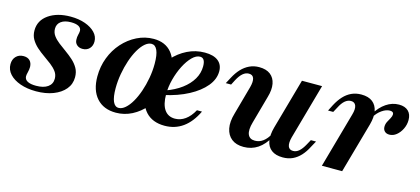

<svg xmlns="http://www.w3.org/2000/svg" viewBox="-44 -728 2274 1040"><g transform="rotate(15 1093.0 -208.0)"><path d="M175.8 11.3Q125.8 11.3 87.1 -2.4Q48.4 -16.1 26.6 -39.9Q4.8 -63.7 4.8 -95.2Q4.8 -122.6 21 -139.1Q37.1 -155.6 62.9 -155.6Q85.5 -155.6 98 -143.1Q110.5 -130.6 111.3 -108.1Q111.3 -93.5 107.3 -78.2Q103.2 -62.9 103.2 -53.2Q104 -35.5 120.6 -26.6Q137.1 -17.7 168.5 -17.7Q210.5 -17.7 233.9 -34.3Q257.3 -50.8 257.3 -80.6Q257.3 -103.2 244.4 -120.6Q231.5 -137.9 211.7 -153.2Q191.9 -168.5 169.8 -183.9Q147.6 -199.2 127.8 -216.9Q108.1 -234.7 95.6 -256Q83.1 -277.4 83.1 -305.6Q83.1 -361.3 131 -394.8Q179 -428.2 254 -428.2Q300 -428.2 335.9 -415.3Q371.8 -402.4 392.3 -380.6Q412.9 -358.9 412.9 -330.6Q412.9 -306.5 398.4 -291.1Q383.9 -275.8 359.7 -275.8Q340.3 -275.8 327.8 -287.1Q315.3 -298.4 315.3 -316.9Q314.5 -329.8 318.1 -344Q321.8 -358.1 321.8 -366.9Q321 -383.1 306 -391.1Q291.1 -399.2 263.7 -399.2Q228.2 -399.2 208.1 -384.3Q187.9 -369.4 187.9 -343.5Q187.9 -321.8 200.4 -304.4Q212.9 -287.1 232.7 -271.8Q252.4 -256.5 274.6 -240.7Q296.8 -225 316.5 -207.3Q336.3 -189.5 348.8 -167.7Q361.3 -146 361.3 -116.9Q361.3 -78.2 337.5 -49.6Q313.7 -21 271.8 -4.8Q229.8 11.3 175.8 11.3Z M623.4 11.3Q554 11.3 515.3 -32.3Q476.6 -75.8 476.6 -153.2Q476.6 -208.9 495.6 -258.5Q514.5 -308.1 548.4 -346Q582.3 -383.9 626.6 -406Q671 -428.2 720.2 -428.2Q785.5 -428.2 821 -385.1Q856.5 -341.9 856.5 -263.7Q856.5 -208.1 838.3 -158.1Q820.2 -108.1 787.9 -70.2Q755.6 -32.3 713.3 -10.5Q671 11.3 623.4 11.3ZM631.5 -17.7Q650 -17.7 668.5 -33.9Q687.1 -50 703.2 -77.8Q719.4 -105.6 731.9 -141.9Q744.4 -178.2 751.6 -218.5Q758.9 -258.9 758.9 -299.2Q758.9 -349.2 747.6 -374.2Q736.3 -399.2 715.3 -399.2Q696.8 -399.2 678.2 -383.1Q659.7 -366.9 643.5 -338.7Q627.4 -310.5 615.3 -274.6Q603.2 -238.7 596 -198Q588.7 -157.3 588.7 -116.9Q588.7 -67.7 599.6 -42.7Q610.5 -17.7 631.5 -17.7ZM896.8 11.3Q828.2 11.3 790.3 -30.2Q752.4 -71.8 752.4 -146.8Q752.4 -203.2 772.6 -253.6Q792.7 -304 828.2 -343.5Q863.7 -383.1 909.3 -405.6Q954.8 -428.2 1006.5 -428.2Q1055.6 -428.2 1081.5 -407.7Q1107.3 -387.1 1107.3 -350Q1107.3 -305.6 1074.6 -266.1Q1041.9 -226.6 984.3 -196Q926.6 -165.3 850 -148.4L850.8 -174.2Q903.2 -192.7 939.9 -220.2Q976.6 -247.6 996.4 -281.5Q1016.1 -315.3 1016.1 -353.2Q1016.1 -376.6 1008.9 -388.3Q1001.6 -400 987.1 -400Q965.3 -400 943.1 -377.8Q921 -355.6 902.4 -319.4Q883.9 -283.1 872.6 -240.3Q861.3 -197.6 861.3 -156.5Q861.3 -99.2 881.9 -69.8Q902.4 -40.3 941.1 -40.3Q971.8 -40.3 998.4 -59.3Q1025 -78.2 1045.2 -115.3H1073.4Q1043.5 -52.4 999.2 -20.6Q954.8 11.3 896.8 11.3Z M1339.5 11.3Q1297.6 11.3 1272.2 -8.9Q1246.8 -29 1239.5 -65.3Q1232.3 -101.6 1246.8 -150.8L1291.1 -310.5Q1300 -343.5 1294 -361.7Q1287.9 -379.8 1266.1 -379.8Q1248.4 -379.8 1232.7 -366.5Q1216.9 -353.2 1202.4 -325.8L1187.9 -297.6H1158.1L1176.6 -332.3Q1192.7 -362.9 1212.5 -383.9Q1232.3 -404.8 1256.9 -416.5Q1281.5 -428.2 1311.3 -428.2Q1350.8 -428.2 1374.2 -410.1Q1397.6 -391.9 1403.6 -359.7Q1409.7 -327.4 1396.8 -283.9L1354 -129.8Q1341.1 -84.7 1350.8 -60.9Q1360.5 -37.1 1390.3 -37.1Q1415.3 -37.1 1435.9 -52.4Q1456.5 -67.7 1472.6 -97.6L1479.8 -82.3Q1454 -35.5 1419 -12.1Q1383.9 11.3 1339.5 11.3ZM1559.7 11.3Q1519.4 11.3 1496 -6.5Q1472.6 -24.2 1466.9 -56.9Q1461.3 -89.5 1473.4 -133.1L1553.2 -416.9H1666.1L1579 -106.5Q1570.2 -73.4 1576.6 -55.2Q1583.1 -37.1 1604.8 -37.1Q1622.6 -37.1 1637.9 -50.4Q1653.2 -63.7 1667.7 -90.3L1683.1 -118.5H1712.1L1693.5 -84.7Q1678.2 -54 1658.5 -32.7Q1638.7 -11.3 1614.5 0Q1590.3 11.3 1559.7 11.3Z M1776.6 0 1863.7 -310.5Q1873.4 -343.5 1866.5 -361.7Q1859.7 -379.8 1838.7 -379.8Q1821 -379.8 1805.2 -366.5Q1789.5 -353.2 1775.8 -325.8L1760.5 -297.6H1731.5L1749.2 -332.3Q1765.3 -362.9 1785.1 -384.3Q1804.8 -405.6 1829.4 -416.9Q1854 -428.2 1883.9 -428.2Q1924.2 -428.2 1947.2 -410.1Q1970.2 -391.9 1976.2 -359.7Q1982.3 -327.4 1970.2 -283.9L1890.3 0ZM2085.5 -257.3Q2068.5 -257.3 2058.9 -266.9Q2049.2 -276.6 2049.2 -291.9Q2049.2 -307.3 2056 -320.6Q2062.9 -333.9 2069.8 -346Q2076.6 -358.1 2076.6 -368.5Q2076.6 -383.9 2055.6 -383.9Q2034.7 -383.9 2011.3 -367.7Q1987.9 -351.6 1971.8 -324.2L1965.3 -341.1Q1990.3 -383.1 2023.8 -405.6Q2057.3 -428.2 2095.2 -428.2Q2129 -428.2 2147.6 -410.5Q2166.1 -392.7 2166.1 -360.5Q2166.1 -333.9 2154.4 -310.1Q2142.7 -286.3 2124.6 -271.8Q2106.5 -257.3 2085.5 -257.3Z"/></g></svg>

Font: Playfair 5pt SemiExpanded Light
Style: Bold Italic
Weight: 700
Italic angle: -15.6°
Version: Version 2.001;gftools[0.9.30]